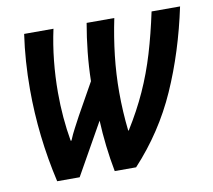

<svg xmlns="http://www.w3.org/2000/svg" viewBox="-65 -616 765 690"><g transform="rotate(-10 317.0 -271.0)"><path d="M90 0Q51 -170 51 -342Q51 -446 65 -542H172Q160 -487 154 -429Q148 -371 148 -313Q148 -221 163 -135H166Q175 -157 185.5 -176.5Q196 -196 207 -217L272 -333Q273 -385 278.5 -438Q284 -491 293 -542H394Q380 -475 372.5 -408.5Q365 -342 365 -276Q365 -241 367 -205.5Q369 -170 373 -135H375Q415 -199 443.5 -262Q472 -325 492.5 -393.5Q513 -462 530 -542H634Q600 -381 540 -245.5Q480 -110 378 0H300Q291 -47 285.5 -94.5Q280 -142 278 -188L172 0Z"/></g></svg>

Font: Noto Sans ExtraCondensed SemiBold
Style: Italic
Weight: 600
Width: 2
Italic angle: -12°
Designer: Monotype Design Team
Foundry: Monotype Imaging Inc.
Version: Version 2.013; ttfautohint (v1.8.4.7-5d5b)